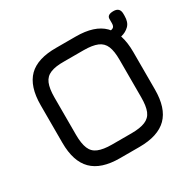

<svg xmlns="http://www.w3.org/2000/svg" viewBox="-152 -858 1033 1021"><g transform="rotate(-30 364.0 -347.5)"><path d="M424 0C424 0 424 0 424 0C500.5 0 557 -18.5 593.5 -55C630 -91.5 648 -147.5 648 -224C648 -224 648 -454 648 -454C648 -454 648 -454 648 -454C648 -530.5 630 -587 593.5 -623.5C557 -660 500.5 -678 424 -678C424 -678 304 -678 304 -678C304 -678 304 -678 304 -678C228 -678.5 171.5 -661 135 -625C98.5 -588.5 80 -532 80 -455C80 -455 80 -224 80 -224C80 -224 80 -224 80 -224C80 -147.5 98.5 -91.5 135 -55C171.5 -18.5 227.5 0 304 0C304 0 424 0 424 0ZM304 -84C268.5 -84 240.5 -88.5 220 -97C199.5 -105.5 185.5 -119.5 177 -140C168.5 -160.5 164 -188.5 164 -224C164 -224 164 -455 164 -455C164 -455 164 -455 164 -455C164 -490.5 168.5 -518.5 177 -539C185.5 -559.5 200 -573.5 220.5 -582C241 -590.5 268.5 -594.5 304 -594C304 -594 424 -594 424 -594C424 -594 424 -594 424 -594C459.5 -594 487.5 -589.5 508 -581C528.5 -572.5 543 -558 551.5 -537.5C560 -517 564 -489.5 564 -454C564 -454 564 -224 564 -224C564 -224 564 -224 564 -224C564 -188.5 560 -160.5 551.5 -140C543 -119.5 528.5 -105.5 508 -97C487.5 -88.5 459.5 -84 424 -84C424 -84 304 -84 304 -84C304 -84 304 -84 304 -84ZM575 -550C594.5 -550 614 -552.5 634 -557.5C653.5 -562 670.5 -571 684 -584.5C697.5 -598 704 -617.5 704 -643C704 -643 704 -656 704 -656C704 -656 704 -656 704 -656C704 -682 691 -695 665 -695C665 -695 665 -695 665 -695C639 -695 626 -686.5 626 -669C626 -669 626 -643 626 -643C626 -643 626 -643 626 -643C626 -630 622.5 -621.5 615.5 -617.5C608 -613 594.5 -611 575 -611C575 -611 575 -550 575 -550C575 -550 575 -550 575 -550Z"/></g></svg>

Font: Jura-Fortis-Bold
Style: Bold
Weight: 500
Designer: Daniel Johnson, Alexei Vanyashin, Mirko Velimirovic
Foundry: Daniel Johnson
Version: ""